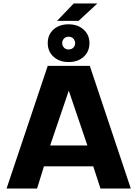

<svg xmlns="http://www.w3.org/2000/svg" viewBox="-20 -1094 797 1114"><path d="M501 -712 739 0H563L521 -129H235L195 0H18L257 -712ZM379 -568 271 -250H487ZM378 -734Q325 -734 291 -764.5Q257 -795 257 -844Q257 -893 290.5 -923Q324 -953 378 -953Q431 -953 465 -922.5Q499 -892 499 -844Q499 -795 465.5 -764.5Q432 -734 378 -734ZM378 -881Q362 -881 351.5 -870.5Q341 -860 341 -844Q341 -828 351.5 -817.5Q362 -807 378 -807Q395 -807 405.5 -817.5Q416 -828 416 -844Q415 -861 404.5 -871Q394 -881 378 -881ZM545 -1074 436 -973H311L408 -1074Z"/></svg>

Font: Metropolitano
Style: Bold
Weight: 700
Designer: Fonts by Alex Slobzheninov & Chris M. Simpson / Changes by Cristiano Sobral
Foundry: Fonts by Alex Slobzheninov & Chris M. Simpson / Changes by Cristiano Sobral
Version: Version 1.00;August 30, 2020;FontCreator 13.0.0.2681 64-bit